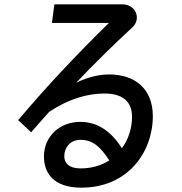

<svg xmlns="http://www.w3.org/2000/svg" viewBox="-20 -806 840 887"><path d="M124 -195C151 -226 179 -258 207 -289C298 -350 385 -374 463 -374C540 -374 590 -342 590 -266C590 -215 574 -163 543 -121C493 -201 429 -243 351 -243C256 -243 183 -176 183 -83C183 -9 225 61 356 61C567 61 686 -99 686 -270C686 -395 604 -462 485 -462C438 -462 389 -451 332 -424C414 -510 501 -596 593 -681C633 -720 608 -786 544 -786H231L220 -700H483C331 -551 191 -402 64 -251ZM277 -84C277 -124 304 -160 352 -160C410 -160 445 -126 485 -65C449 -42 405 -28 352 -28C297 -28 277 -54 277 -84Z"/></svg>

Font: Smiley Sans Oblique
Style: Regular
Weight: 400
Italic angle: -8°
Designer: oooooohmygosh, Nagisa Chen, Janine Sui, Heda Shi, Jian Li
Foundry: atelierAnchor
Version: Version 2.0.1